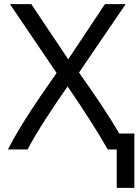

<svg xmlns="http://www.w3.org/2000/svg" viewBox="-20 -717 672 926"><path d="M543 189H628V-73H555C499 -170 431 -268 361 -367L586 -697H486L309 -431L131 -697H28L253 -365C168 -243 81 -119 18 4H113C151 -71 238 -204 306 -300C374 -202 459 -69 500 4H543Z"/></svg>

Font: Repo
Style: Regular
Weight: 400
Designer: Stefan Peev
Foundry: Context Ltd
Version: Version 0.000